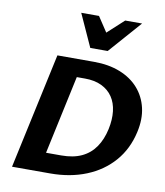

<svg xmlns="http://www.w3.org/2000/svg" viewBox="-97 -996 925 1075"><g transform="rotate(10 365.5 -458.0)"><path d="M45 0 187 -658H396Q479 -658 543.5 -632.5Q608 -607 649 -560.5Q690 -514 704.5 -451Q719 -388 702 -313Q680 -214 619 -144Q558 -74 466.5 -37Q375 0 262 0ZM219 -110H305Q374 -110 421.5 -132.5Q469 -155 498.5 -198Q528 -241 541 -301Q553 -357 547.5 -404Q542 -451 519 -485Q496 -519 456.5 -538Q417 -557 362 -557H315ZM361 -731 407 -806 527 -916H623L460 -731ZM361 -731 277 -916H378L450 -807L460 -731Z"/></g></svg>

Font: Ysabeau Office ExtraBold
Style: Italic
Weight: 800
Italic angle: -12°
Designer: Christian Thalmann (Catharsis Fonts)
Version: Version 2.001;gftools[0.9.30]; featfreeze: tnum,lnum,ss02